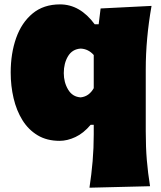

<svg xmlns="http://www.w3.org/2000/svg" viewBox="-20 -625 734 876"><path d="M388.2 231.4Q397.5 170.4 402.6 110.6Q407.7 50.8 407.7 -12.2V-55.7H393.6Q361.3 -17.1 324.2 0.2Q287.1 17.6 252 17.6Q193.8 17.6 151.6 -7.8Q109.4 -33.2 82.3 -76.9Q55.2 -120.6 42 -176.8Q28.8 -232.9 28.8 -293.9Q28.8 -381.3 53.7 -451.7Q78.6 -522 128.7 -563.5Q178.7 -605 253.9 -605Q345.2 -605 412.1 -514.2H430.2L439 -586.4L671.4 -598.1Q645 -448.7 645 -308.6V-25.9Q645 47.4 649.9 105.5Q654.8 163.6 664.6 224.6ZM348.1 -180.7Q368.7 -183.1 383.3 -194.1Q397.9 -205.1 407.7 -222.7V-374Q382.8 -401.9 348.1 -403.3Q310.1 -400.9 290.5 -368.7Q271 -336.4 271 -291.5Q271 -249.5 290.8 -216.3Q310.5 -183.1 348.1 -180.7Z"/></svg>

Font: Pinar DS1 Black
Style: Regular
Weight: 900
Designer: Amin Abedi
Version: Version 3.000